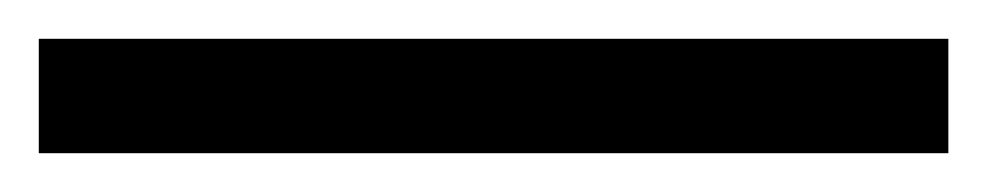

<svg xmlns="http://www.w3.org/2000/svg" viewBox="-25 63 509 99"><path d="M-5 142H464V83H-5Z"/></svg>

Font: Noto Serif Vithkuqi Medium
Style: Regular
Weight: 500
Version: Version 1.005